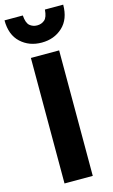

<svg xmlns="http://www.w3.org/2000/svg" viewBox="-142 -974 601 1024"><g transform="rotate(-15 158.0 -461.5)"><path d="M80 0V-693H236V0ZM158 -757Q89 -757 42.5 -800Q-4 -843 -4 -923H97Q100 -881 117 -866.5Q134 -852 158 -852Q182 -852 199 -866.5Q216 -881 219 -923H320Q320 -843 273.5 -800Q227 -757 158 -757Z"/></g></svg>

Font: Ubuntu Sans ExtraBold
Style: Regular
Weight: 800
Designer: Dalton Maag Ltd
Foundry: Dalton Maag Ltd
Version: Version 1.006; ttfautohint (v1.8.4.7-5d5b)